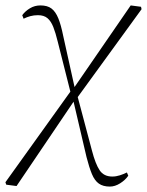

<svg xmlns="http://www.w3.org/2000/svg" viewBox="-54 -486 542 708"><path d="M-31 195 -34 186 209 -153 216 -158 428 -466 466 -461 468 -452 226 -119 220 -115 7 200ZM208 -138 159 -332Q151 -365 142.5 -386.5Q134 -408 121 -419Q108 -430 86 -430Q71 -430 58 -426.5Q45 -423 33 -417L28 -430Q39 -445 56.5 -455.5Q74 -466 95 -466Q121 -466 136 -454.5Q151 -443 161 -418.5Q171 -394 179 -354L224 -151H230ZM351 202Q326 202 310.5 191Q295 180 285 156Q275 132 265 93L214 -125H206L230 -138L285 69Q298 119 313.5 142Q329 165 360 165Q374 165 388 160.5Q402 156 414 150L419 162Q408 178 389 190Q370 202 351 202Z"/></svg>

Font: Source Serif 4 48pt Light
Style: Italic
Weight: 300
Italic angle: -12°
Designer: Frank Grießhammer
Foundry: Adobe Systems Incorporated
Version: Version 4.004;hotconv 1.0.116;makeotfexe 2.5.65601